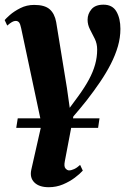

<svg xmlns="http://www.w3.org/2000/svg" viewBox="-27 -549 550 822"><path d="M308 -137Q336 -175.5 353.8 -208.5Q371.5 -241.5 380.2 -272.8Q389 -304 389 -337Q389 -362 378.8 -382.8Q368.5 -403.5 358.2 -423.2Q348 -443 348 -464.5Q348 -489.5 364.5 -509.2Q381 -529 416 -529Q454.5 -529 471.5 -499.5Q488.5 -470 488.5 -425.5Q488.5 -388 477.8 -350.8Q467 -313.5 447.5 -275.2Q428 -237 401.5 -198Q375 -159 343.5 -118.5Q329.5 -101.5 314.8 -83.2Q300 -65 287 -50.5L250.5 141.5Q246 164 253.5 172.2Q261 180.5 268.5 180.5Q278 180.5 290.2 175Q302.5 169.5 316 157L327.5 181.5Q315 195.5 293 212Q271 228.5 242.5 240.5Q214 252.5 181.5 252.5Q140.5 252.5 120 232Q99.5 211.5 107 177.5L151 -17L63.5 -428.5Q60 -446 54.8 -452.8Q49.5 -459.5 40 -459.5Q33 -459.5 24.5 -454.8Q16 -450 4 -439.5L-7 -463Q-2.5 -469 15.2 -484.8Q33 -500.5 60 -514.2Q87 -528 119.5 -528Q164.5 -528 185.8 -509.2Q207 -490.5 213.5 -454.5L259.5 -172.5L271.5 -87.5ZM42.5 -1.5 49 -42.5H399L393 -1.5Z"/></svg>

Font: Merriweather 120pt ExtraBold
Style: Italic
Weight: 800
Italic angle: -7.8°
Version: Version 2.101